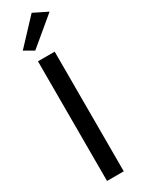

<svg xmlns="http://www.w3.org/2000/svg" viewBox="-268 -1059 803 1084"><g transform="rotate(-30 133.0 -517.5)"><path d="M178 -780H69V0H178ZM86 -840 266 -990 175 -1035 25 -875Z"/></g></svg>

Font: NM-font
Style: Medium
Weight: 500
Designer: ""
Foundry: ""
Version: ""